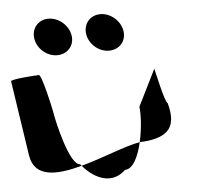

<svg xmlns="http://www.w3.org/2000/svg" viewBox="-84 -807 792 708"><g transform="rotate(-5 312.5 -453.0)"><path d="M5 -260C18 -175 103 -180 195 -205C194 -207 191 -209 190 -211C152 -211 115 -366 107 -416C106 -424 78 -552 67 -552C57 -552 -38 -546 -37 -538C-37 -538 -7 -340 5 -260ZM62 -687C68 -649 103 -619 141 -619C179 -619 206 -649 200 -687C194 -725 158 -756 120 -756C82 -756 56 -725 62 -687ZM195 -205C239 -153 303 -127 353 -176C383 -176 404 -221 416 -273C364 -265 277 -227 195 -205ZM254 -687C260 -649 295 -619 333 -619C371 -619 398 -649 392 -687C386 -725 350 -756 312 -756C274 -756 248 -725 254 -687ZM416 -273C422 -274 427 -274 432 -274C527 -282 555 -322 531 -408C521 -408 492 -546 493 -538L426 -403C430 -376 427 -322 416 -273Z"/></g></svg>

Font: Ampere
Style: RevIta
Weight: 400
Version: Version 1